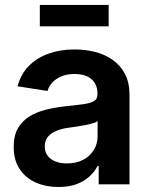

<svg xmlns="http://www.w3.org/2000/svg" viewBox="-20 -748 609 779"><path d="M217.3 10.7Q165.5 10.7 124.3 -7.8Q83 -26.4 59.3 -62.5Q35.6 -98.6 35.6 -151.9Q35.6 -197.8 52.7 -227.5Q69.8 -257.3 99.1 -275.4Q128.4 -293.5 165.3 -302.7Q202.1 -312 242.2 -316.4Q289.6 -321.3 318.8 -325.4Q348.1 -329.6 361.8 -338.1Q375.5 -346.7 375.5 -364.7V-367.7Q375.5 -393.1 364.7 -410.9Q354 -428.7 333.3 -438.2Q312.5 -447.8 282.2 -447.8Q252 -447.8 229.2 -438.2Q206.5 -428.7 192.4 -413.3Q178.2 -397.9 172.9 -378.9L51.3 -397.9Q64.5 -447.3 96.7 -480.2Q128.9 -513.2 176.8 -530.3Q224.6 -547.4 282.7 -547.4Q324.7 -547.4 364.5 -537.6Q404.3 -527.8 436 -505.9Q467.8 -483.9 486.6 -448.7Q505.4 -413.6 505.4 -362.8V0H380.4V-74.7H376Q363.8 -51.3 342.5 -31.7Q321.3 -12.2 290.3 -0.7Q259.3 10.7 217.3 10.7ZM251.5 -85Q290 -85 317.9 -99.9Q345.7 -114.7 360.8 -139.9Q376 -165 376 -194.8V-256.3Q369.6 -251.5 356 -247.6Q342.3 -243.7 325 -240.2Q307.6 -236.8 290.3 -234.4Q272.9 -231.9 259.8 -230Q231.9 -226.6 209.7 -217.5Q187.5 -208.5 174.6 -193.4Q161.6 -178.2 161.6 -153.8Q161.6 -131.3 173.3 -116Q185.1 -100.6 205.1 -92.8Q225.1 -85 251.5 -85ZM420.9 -728V-641.1H141.6V-728Z"/></svg>

Font: V-Inter
Style: SemiBold-600
Weight: 600
Designer: Rasmus Andersson
Foundry: rsms
Version: Version 4.000;git-4146feb